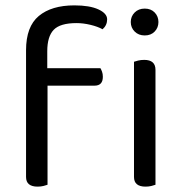

<svg xmlns="http://www.w3.org/2000/svg" viewBox="-20 -690 680 715"><path d="M156 -436H354Q357 -431 360 -423Q363 -415 363 -404Q363 -371 332 -371H157V-2Q152 0 142 2.5Q132 5 120 5Q77 5 77 -31V-503Q77 -591 124.5 -630.5Q172 -670 257 -670Q314 -670 346.5 -655Q379 -640 379 -618Q379 -596 362 -581Q344 -591 317 -597.5Q290 -604 265 -604Q204 -604 180 -579Q156 -554 156 -499ZM559 -2Q554 0 544 2.5Q534 5 522 5Q479 5 479 -31V-460Q484 -462 494.5 -464.5Q505 -467 517 -467Q559 -467 559 -430ZM467 -608Q467 -629 481.5 -643.5Q496 -658 519 -658Q542 -658 556 -643.5Q570 -629 570 -608Q570 -587 556 -572.5Q542 -558 519 -558Q496 -558 481.5 -572.5Q467 -587 467 -608Z"/></svg>

Font: Baloo Da 2
Style: Regular
Weight: 400
Designer: Noopur Datye, Sulekha Rajkumar and Ek Type
Foundry: Ek Type
Version: Version 1.640;hotconv 1.0.111;makeotfexe 2.5.65597; ttfautoh